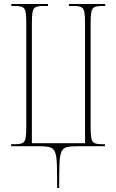

<svg xmlns="http://www.w3.org/2000/svg" viewBox="-20 -734 584 964"><path d="M267 210Q267 133 265.5 90Q264 47 255.5 28Q247 9 227.5 4.5Q208 0 173 0H36V-10H56Q81 -10 93 -16Q105 -22 108.5 -40.5Q112 -59 112 -98V-616Q112 -655 108.5 -673.5Q105 -692 93 -698Q81 -704 56 -704H37V-714H221V-704H196Q171 -704 159 -698Q147 -692 143.5 -673.5Q140 -655 140 -616V-15H407V-616Q407 -655 403.5 -673.5Q400 -692 388 -698Q376 -704 351 -704H326V-714H508V-704H491Q466 -704 454 -698Q442 -692 438.5 -673.5Q435 -655 435 -616V-98Q435 -59 438.5 -40.5Q442 -22 454 -16Q466 -10 491 -10H507V0H371Q336 0 316.5 4.5Q297 9 288.5 28Q280 47 278.5 90Q277 133 277 210Z"/></svg>

Font: Noto Serif Display ExtraCondensed Thin
Style: Regular
Weight: 100
Width: 2
Designer: Monotype Design Team
Foundry: Monotype Imaging Inc.
Version: Version 2.009